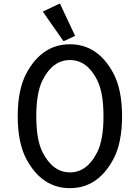

<svg xmlns="http://www.w3.org/2000/svg" viewBox="-20 -980 735 1010"><path d="M170.9 -368.7Q170.9 -243.2 204.1 -178.7Q258.3 -73.2 347.7 -73.2Q438 -73.2 491.2 -178.7Q524.4 -244.6 524.4 -368.7Q524.4 -492.7 491.2 -558.6Q438.5 -664.1 347.7 -664.1Q257.3 -664.1 204.1 -558.6Q170.9 -492.7 170.9 -368.7ZM120.1 -596.7Q202.1 -747.1 347.7 -747.1Q493.7 -747.1 575.2 -596.7Q622.1 -510.3 622.1 -368.7Q622.1 -226.6 575.2 -140.6Q493.7 9.8 347.7 9.8Q202.1 9.8 120.1 -140.6Q73.2 -226.6 73.2 -368.7Q73.2 -510.7 120.1 -596.7ZM291 -960H295.9L375 -791.5L317.9 -764.6H313L205.1 -918.9Z"/></svg>

Font: Nova Oval
Style: Book
Weight: 400
Version: Version 2.000